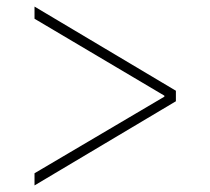

<svg xmlns="http://www.w3.org/2000/svg" viewBox="-20 -597 640 584"><path d="M85 -70 480 -303V-306L85 -540V-577L515 -321V-289L85 -33Z"/></svg>

Font: IBM Plex Mono ExtLt
Style: Regular
Weight: 200
Monospace: yes
Designer: Mike Abbink, Paul van der Laan, Pieter van Rosmalen
Foundry: Bold Monday
Version: Version 2.3